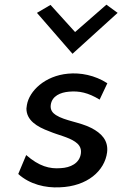

<svg xmlns="http://www.w3.org/2000/svg" viewBox="-20 -799 523 821"><path d="M138 -744 290 -569 483 -744 435 -779 301 -662 196 -778ZM58 -55C108 -10 175 5 235 2C354 -2 428 -69 438 -148C444 -199 413 -230 370 -252C321 -277 258 -282 219 -307C207 -315 194 -327 197 -350C202 -389 239 -404 275 -407C318 -411 357 -403 406 -373L439 -443C385 -478 323 -489 271 -484C172 -475 105 -410 95 -350L93 -335C93 -285 137 -257 192 -237C227 -222 272 -213 301 -193C314 -184 329 -170 326 -144C321 -100 280 -82 240 -80C192 -76 147 -88 92 -136Z"/></svg>

Font: Bluebird
Style: LiNrwObl
Weight: 300
Designer: Jasper
Foundry: Cannot Into Space Fonts
Version: Version 0.98